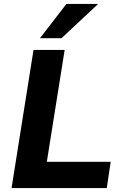

<svg xmlns="http://www.w3.org/2000/svg" viewBox="-20 -960 633 980"><path d="M39 0 151 -705H310L219 -134H545L525 0ZM184 -765 319 -940H481L294 -765Z"/></svg>

Font: Nunito Sans 10pt ExtraBold
Style: Italic
Weight: 800
Italic angle: -9°
Designer: Vernon Adams
Foundry: Vernon Adams
Version: Version 3.101;gftools[0.9.27]